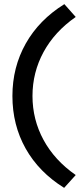

<svg xmlns="http://www.w3.org/2000/svg" viewBox="-20 -722 406 928"><path d="M290 186Q168 110 104 -4Q40 -118 40 -258Q40 -397 104.5 -511.5Q169 -626 291 -702L346 -640Q244 -569 190.5 -470.5Q137 -372 137 -258Q137 -144 190.5 -45.5Q244 53 346 124Z"/></svg>

Font: Mach
Style: Regular
Weight: 400
Version: Version 1.002